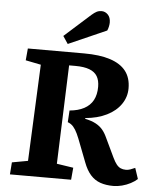

<svg xmlns="http://www.w3.org/2000/svg" viewBox="-62 -994 866 1060"><g transform="rotate(5 371.0 -464.0)"><path d="M329 -380Q376 -384 409 -401.5Q442 -419 458.5 -449.5Q475 -480 475 -524Q475 -559 461.5 -582Q448 -605 418 -616.5Q388 -628 340 -628H305L285 -81L377 -67L371 0H32L37 -67L125 -83L149 -618L64 -635L70 -701H381Q469 -701 527 -682Q585 -663 614 -625.5Q643 -588 643 -530Q643 -482 615.5 -442Q588 -402 537.5 -377Q487 -352 419 -346V-342Q456 -334 479 -321.5Q502 -309 517 -291Q532 -273 544 -246L594 -141Q605 -118 615.5 -105Q626 -92 638.5 -86.5Q651 -81 667 -81Q679 -81 691 -85Q703 -89 718 -96L738 -36Q723 -22 701 -10.5Q679 1 654 7.5Q629 14 606 14Q565 14 533.5 3Q502 -8 479 -34Q456 -60 440 -103L403 -199Q390 -234 379.5 -256.5Q369 -279 356.5 -293.5Q344 -308 325 -315ZM403 -916Q419 -930 431 -936Q443 -942 458 -942Q478 -942 493 -926.5Q508 -911 508 -883Q508 -874 505.5 -861.5Q503 -849 498 -838L287 -745L259 -787Z"/></g></svg>

Font: Literata
Style: Bold Italic
Weight: 700
Italic angle: -2°
Designer: Latin by Veronika Burian and Jose Scaglione. Greek by Irene Vlachou. Cyrillic by Vera Evstafieva
Foundry: TypeTogether
Version: Version 3.103;gftools[0.9.29]